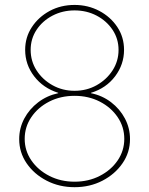

<svg xmlns="http://www.w3.org/2000/svg" viewBox="-20 -757 611 786"><path d="M285.2 9.3Q222.7 9.3 171.1 -17.3Q119.6 -43.9 89.1 -88.4Q58.6 -132.8 58.6 -187.5Q58.6 -232.4 79.3 -271.5Q100.1 -310.5 136.2 -338.1Q172.4 -365.7 218.3 -375.5V-377Q156.7 -396.5 119.9 -444.6Q83 -492.7 83 -552.7Q83 -604.5 110.4 -646Q137.7 -687.5 183.3 -712.2Q229 -736.8 285.2 -736.8Q340.3 -736.8 386.5 -712.4Q432.6 -688 460.2 -646.5Q487.8 -605 487.8 -552.7Q487.8 -493.2 451.2 -444.6Q414.6 -396 352.5 -377V-375.5Q398.4 -366.2 434.6 -338.6Q470.7 -311 491.5 -271.7Q512.2 -232.4 512.2 -187.5Q512.2 -132.8 481.4 -88.4Q450.7 -43.9 399.4 -17.3Q348.1 9.3 285.2 9.3ZM285.2 -13.2Q342.3 -13.2 388.4 -36.9Q434.6 -60.5 461.7 -100.3Q488.8 -140.1 488.8 -188.5Q488.8 -237.3 461.7 -277.3Q434.6 -317.4 388.4 -341.1Q342.3 -364.7 285.2 -364.7Q228 -364.7 181.6 -341.1Q135.3 -317.4 108.2 -277.3Q81.1 -237.3 81.1 -188.5Q81.1 -140.1 108.4 -100.3Q135.7 -60.5 182.1 -36.9Q228.5 -13.2 285.2 -13.2ZM285.2 -385.3Q335 -385.3 375.7 -408.2Q416.5 -431.2 440.9 -469Q465.3 -506.8 465.3 -552.7Q465.3 -598.1 440.9 -634.8Q416.5 -671.4 375.7 -692.9Q335 -714.4 285.2 -714.4Q235.8 -714.4 194.8 -692.9Q153.8 -671.4 129.6 -634.8Q105.5 -598.1 105.5 -552.7Q105.5 -506.8 129.6 -469Q153.8 -431.2 194.8 -408.2Q235.8 -385.3 285.2 -385.3Z"/></svg>

Font: Inter 20pt Thin
Style: Regular
Weight: 250
Version: Version 4.001;git-66647c0bb